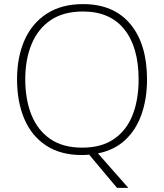

<svg xmlns="http://www.w3.org/2000/svg" viewBox="-20 -796 799 935"><path d="M696 -409Q696 -316 669.5 -240Q643 -164 590 -114.5Q537 -65 457 -49L605 119H550L414 -43Q405 -42 396.5 -41.5Q388 -41 379 -41Q274 -41 203.5 -88Q133 -135 98 -218Q63 -301 63 -410Q63 -518 99.5 -600.5Q136 -683 208 -729.5Q280 -776 384 -776Q534 -776 615 -678.5Q696 -581 696 -409ZM103 -410Q103 -312 133 -237Q163 -162 224.5 -119.5Q286 -77 380 -77Q474 -77 535 -119Q596 -161 625.5 -235.5Q655 -310 655 -409Q655 -566 585.5 -653Q516 -740 384 -740Q289 -740 227 -698Q165 -656 134 -581.5Q103 -507 103 -410Z"/></svg>

Font: Noto Sans Tamil UI ExtraLight
Style: Regular
Weight: 200
Designer: Jelle Bosma - Monotype Design Team
Foundry: Monotype Imaging Inc.
Version: Version 2.004; ttfautohint (v1.8.4.7-5d5b)